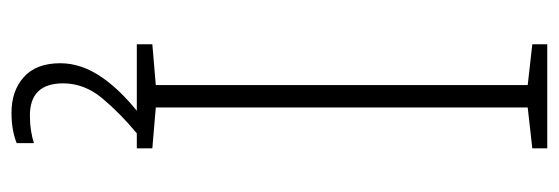

<svg xmlns="http://www.w3.org/2000/svg" viewBox="-339 -415 972 334"><g transform="rotate(90 147.0 -248.0)"><path d="M238 0H57V-27L128 -33V-680L57 -688V-714H238V-688L167 -680V-33L238 -27ZM125 128Q125 186 181 186Q195 186 207.5 184Q220 182 229 179V209Q219 213 206 215.5Q193 218 176 218Q138 218 114 196.5Q90 175 90 133Q90 96 115 60Q140 24 188 -12L212 0Q178 28 151.5 59.5Q125 91 125 128Z"/></g></svg>

Font: Noto Sans Khmer UI ExtraLight
Style: Regular
Weight: 200
Designer: Danh Hong and the Monotype Design Team
Foundry: Monotype Imaging Inc.
Version: Version 2.002; ttfautohint (v1.8.4.7-5d5b)